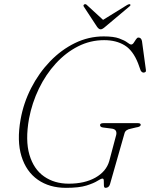

<svg xmlns="http://www.w3.org/2000/svg" viewBox="-20 -889 722 923"><path d="M478.5 -714Q526.5 -714 553 -704.2Q579.5 -694.5 592 -684.8Q604.5 -675 610.5 -675Q617.5 -675 623 -683.5Q628.5 -692 634 -700.2Q639.5 -708.5 645 -708.5Q659 -708.5 662.5 -691.5L681.5 -552Q682.5 -545.5 678.8 -542.8Q675 -540 669.5 -540Q665.5 -540 661.5 -543.5Q657.5 -547 656 -550.5L644 -584Q619.5 -646.5 579 -671.2Q538.5 -696 480.5 -696Q414 -696 355 -666Q296 -636 248 -583.5Q200 -531 167 -462.8Q134 -394.5 119.5 -318.5Q101 -214.5 121.5 -145Q142 -75.5 191.8 -40.8Q241.5 -6 310.5 -6Q387 -6 438.8 -35.2Q490.5 -64.5 505 -114L536.5 -232.5Q548.5 -268 515 -271L476 -276Q461 -277.5 461 -288Q461 -297 478 -297H643Q657 -297 656.5 -288Q654.5 -279 634.5 -276.5L609.5 -270.5Q583 -266 578.5 -248L508.5 -2.5Q503 14 487 14Q480 14 479.5 2.8Q479 -8.5 479 -19.5Q479 -30.5 473 -30.5Q465.5 -30.5 448.5 -19.5Q431.5 -8.5 396 2.8Q360.5 14 297 14Q217.5 14 161.8 -25Q106 -64 83.2 -137.8Q60.5 -211.5 79 -315Q93 -394 129.8 -465.8Q166.5 -537.5 220.2 -593.5Q274 -649.5 340 -681.8Q406 -714 478.5 -714ZM485 -759.5Q472 -748 464 -748Q455.5 -748 447 -759.5L383 -857Q378.5 -864 385.5 -868Q391.5 -871 397 -865.5L475.5 -793.5L592 -865.5Q601.5 -871 605.5 -868Q610.5 -864 601 -857Z"/></svg>

Font: Fraunces 9pt S000 Thin
Style: Italic
Weight: 100
Italic angle: -16°
Version: Version 1.000; ttfautohint (v1.8.3)